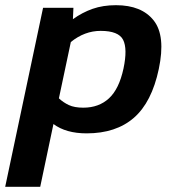

<svg xmlns="http://www.w3.org/2000/svg" viewBox="-65 -504 675 740"><path d="M-45 216 101 -474H218L216 -430Q252 -456 292 -470Q332 -484 382 -484Q481 -484 527.5 -425Q574 -366 547 -238Q520 -110 451 -50Q382 10 269 10Q189 10 141 -26L90 216ZM256 -89Q316 -89 355 -125Q394 -161 411 -240Q427 -316 409.5 -350.5Q392 -385 323 -385Q261 -385 208 -342L162 -125Q179 -109 200.5 -99Q222 -89 256 -89Z"/></svg>

Font: Kanit Medium
Style: Italic
Weight: 500
Italic angle: -12°
Designer: Katatrad Team
Foundry: CadsonDemak
Version: Version 2.000; ttfautohint (v1.8.3)